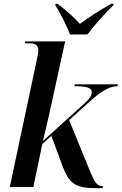

<svg xmlns="http://www.w3.org/2000/svg" viewBox="-20 -976 635 1002"><path d="M345 -796H436C472 -844 523 -901 571 -948L573 -956H561C499 -923 437 -881 397 -851C369 -883 330 -919 280 -956H270L269 -948C292 -912 329 -842 345 -796ZM480 6H515L518 -4C486 -4 475 -24 452 -77L341 -349L441 -440C503 -496 548 -526 593 -526L595 -536H370L368 -526C431 -526 459 -519 459 -494C459 -472 438 -450 395 -413L204 -240C222 -312 251 -443 266 -513L320 -760H112L110 -750H129C161 -750 180 -744 180 -713C180 -703 177 -687 173 -668L31 0H154L201 -225L248 -267L310 -100C343 -15 380 6 480 6Z"/></svg>

Font: Noto Serif Display SemiCondensed SemiBold
Style: Italic
Weight: 600
Width: 4
Italic angle: -12°
Designer: Monotype Design Team
Foundry: Monotype Imaging Inc.
Version: Version 2.009